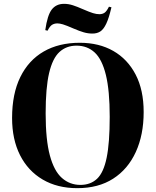

<svg xmlns="http://www.w3.org/2000/svg" viewBox="-20 -967 812 1001"><path d="M383 14Q279 14 202.5 -31Q126 -76 84.5 -158Q43 -240 43 -352Q43 -478 86 -565.5Q129 -653 208 -698.5Q287 -744 396 -744Q496 -744 570.5 -701.5Q645 -659 687 -578.5Q729 -498 729 -383Q729 -264 688 -174.5Q647 -85 570 -35.5Q493 14 383 14ZM399 -3Q452 -3 486 -35Q520 -67 536 -144.5Q552 -222 552 -358Q552 -495 532 -576.5Q512 -658 473.5 -693.5Q435 -729 379 -729Q326 -729 290 -696Q254 -663 236 -586Q218 -509 218 -376Q218 -238 240 -156.5Q262 -75 303 -39Q344 -3 399 -3ZM462 -792Q439 -792 416.5 -798.5Q394 -805 364 -818Q325 -835 308 -840Q291 -845 279 -845Q264 -845 252 -838Q240 -831 228 -807L216 -810Q227 -888 250 -917.5Q273 -947 314 -947Q337 -947 360 -939.5Q383 -932 410 -920Q447 -904 465 -898.5Q483 -893 498 -893Q514 -893 525 -900.5Q536 -908 548 -932L561 -929Q548 -873 534 -843.5Q520 -814 503 -803Q486 -792 462 -792Z"/></svg>

Font: Literata 72pt
Style: Bold
Weight: 700
Designer: Latin by Veronika Burian and Jose Scaglione. Greek by Irene Vlachou. Cyrillic by Vera Evstafieva.
Foundry: TypeTogether
Version: Version 3.002